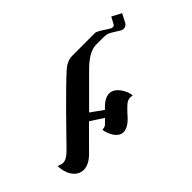

<svg xmlns="http://www.w3.org/2000/svg" viewBox="-266 -1036 1166 1166"><g transform="rotate(45 317.5 -453.0)"><path d="M395.5 -314 449.7 -397.5C477.1 -367.7 487.3 -369.1 489.7 -335C529.8 -340.3 590.8 -367.7 590.8 -415.5C590.8 -445.3 569.8 -477.1 527.8 -511.7C495.1 -543.5 470.2 -563 470.2 -593.3C470.2 -599.1 471.7 -605 472.7 -612.8C429.2 -609.9 362.3 -571.3 362.3 -520.5C362.3 -490.2 384.3 -460 415 -431.2L358.4 -352.1L192.4 -518.1C152.3 -557.6 97.2 -612.8 97.2 -675.3V-729C97.2 -751 99.6 -767.1 104.5 -777.8C109.9 -788.6 121.1 -808.1 139.2 -835.9C145 -844.2 147.5 -852.1 147.5 -860.4C147.5 -876 140.1 -886.7 125 -894L73.7 -920.4L41.5 -859.4L85 -835.9C91.3 -832.5 94.2 -827.6 94.2 -820.8C94.2 -808.6 85 -797.4 68.4 -771C52.2 -745.6 42 -731.4 42 -716.3C42 -530.8 42 -526.9 42.5 -520.5C42.5 -492.7 56.6 -461.9 87.4 -429.7C115.2 -400.9 141.1 -367.7 423.3 -93.3C450.2 -66.9 463.4 -45.4 463.4 -23.4C463.4 -10.7 455.1 4.4 453.1 13.2C521 12.7 582 -24.4 582 -83C582 -109.9 568.8 -140.6 538.1 -171.9Z"/></g></svg>

Font: Cardo
Style: Italic
Weight: 400
Designer: David J. Perry
Foundry: David J. Perry
Version: Version 0.99